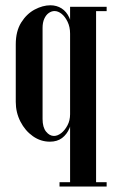

<svg xmlns="http://www.w3.org/2000/svg" viewBox="-20 -520 423 709"><path d="M334.8 -495H238.8V168.8H334.8ZM373.8 152.8H334.8V168.8H373.8ZM373.8 -495H334.8V-479H373.8ZM246.5 -397Q246.5 -431.8 236 -454.6Q225.5 -477.5 207.4 -489Q189.2 -500.5 166 -500.5Q138 -500.5 108.2 -484.8Q78.5 -469 58.4 -437Q38.2 -405 38.2 -356V-144Q38.2 -104.5 55.5 -70.9Q72.8 -37.2 101.5 -17Q130.2 3.2 164.2 3.2Q191 3.2 209 -10.2Q227 -23.8 236.8 -47Q246.5 -70.2 246.5 -98.8ZM238.8 -98.2Q238.8 -75.2 229.1 -57Q219.5 -38.8 206 -28.4Q192.5 -18 179.2 -18Q163 -18 150.1 -34Q137.2 -50 137.2 -80.5V-417.2Q137.2 -437 143.6 -451Q150 -465 160.2 -472.1Q170.5 -479.2 181.2 -479.2Q194.5 -479.2 207.5 -468.9Q220.5 -458.5 229.6 -439.5Q238.8 -420.5 238.8 -395.8ZM238.8 152.8H199.8V168.8H238.8Z"/></svg>

Font: Emberly Black
Style: Regular
Weight: 900
Designer: Rajesh Rajput
Foundry: Rajesh Rajput
Version: Version 1.000